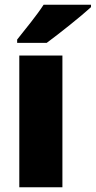

<svg xmlns="http://www.w3.org/2000/svg" viewBox="-20 -786 402 806"><path d="M362 -756V-766H163C134 -721 86 -663 52 -620V-606H176C229 -645 322 -719 362 -756ZM242 0V-553H61V0Z"/></svg>

Font: Noto Sans Arabic SemCond Blk
Style: Regular
Weight: 900
Width: 4
Designer: Monotype Design Team, Nadine Chahine, Nizar Qandah and Khaled Hosny
Foundry: Monotype Imaging Inc.
Version: Version 2.012